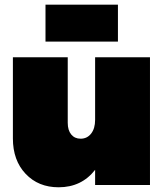

<svg xmlns="http://www.w3.org/2000/svg" viewBox="-20 -792 712 822"><path d="M35.2 -199.2V-546.9H270V-266.1Q270 -234.4 284.9 -216.3Q299.8 -198.2 325.2 -198.2Q353 -198.2 370.1 -220Q387.2 -241.7 387.2 -278.8V-546.9H622.1V0H387.2V-64.9Q329.1 9.8 231 9.8Q144 9.8 89.6 -47.9Q35.2 -105.5 35.2 -199.2ZM174.8 -613.8V-772H484.9V-613.8Z"/></svg>

Font: Trueno UltraBlack
Style: Regular
Weight: 950
Designer: Julieta Ulanovsky
Foundry: Julieta Ulanovsky
Version: Version 3.001b | FøM Fix